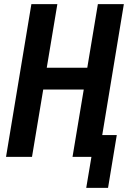

<svg xmlns="http://www.w3.org/2000/svg" viewBox="-20 -755 616 924"><path d="M395 149H500L542 -105H472L576 -735H451L400 -429H205L256 -735H131L9 0H134L188 -324H383L329 0H420Z"/></svg>

Font: Iosevka Sparkle Oblique
Style: Bold
Weight: 700
Italic angle: -9°
Designer: Belleve Invis
Foundry: Belleve Invis
Version: Version 4.5.0; ttfautohint (v1.8.3)